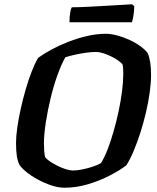

<svg xmlns="http://www.w3.org/2000/svg" viewBox="-20 -878 736 898"><path d="M282.5 0Q252.5 0 219.2 -11.2Q186 -22.5 155.8 -39Q125.5 -55.5 103 -74Q80.5 -92.5 71.5 -106.5Q63 -122 59 -146.5Q55 -171 55 -210.5Q55 -240.5 60.8 -281.2Q66.5 -322 76.8 -368.2Q87 -414.5 100 -459.5Q113 -504.5 128 -543Q143 -581.5 158.5 -607.5Q185 -627 221.8 -646.8Q258.5 -666.5 301 -683Q343.5 -699.5 388.2 -709.8Q433 -720 475.5 -720Q499.5 -720 528.8 -712Q558 -704 586.2 -691Q614.5 -678 637.2 -661.5Q660 -645 671 -629Q679 -610.5 682.8 -584.8Q686.5 -559 686.5 -528Q686.5 -491 680.2 -445.8Q674 -400.5 662.8 -352.5Q651.5 -304.5 636.8 -258.2Q622 -212 605.2 -172.2Q588.5 -132.5 571 -105Q541.5 -82 494.2 -57.5Q447 -33 392 -16.5Q337 0 282.5 0ZM319.5 -80.5Q341 -80.5 367.2 -86Q393.5 -91.5 416.8 -99.5Q440 -107.5 452 -115Q468 -140 483 -178.5Q498 -217 511.2 -263.2Q524.5 -309.5 534.8 -357.8Q545 -406 550.8 -451Q556.5 -496 556.5 -531.5Q556.5 -544 556 -555Q555.5 -566 554 -574Q551 -581.5 537.2 -591.8Q523.5 -602 504.2 -612Q485 -622 464.8 -628.5Q444.5 -635 429 -635Q407.5 -635 381.2 -631.2Q355 -627.5 330 -622Q305 -616.5 285.5 -610Q267 -577.5 248.8 -526.8Q230.5 -476 216.5 -417.8Q202.5 -359.5 194 -303.8Q185.5 -248 185.5 -205Q185.5 -188 186.8 -172.5Q188 -157 190.5 -144.5Q196 -135 212 -124Q228 -113 248 -103Q268 -93 287.5 -86.8Q307 -80.5 319.5 -80.5ZM305 -774Q305 -802 308.5 -820.3Q312 -838.5 316 -844Q346.1 -844 386.7 -846Q427.3 -848 469.4 -850.5Q511.5 -853 545.8 -855Q580.1 -857 598.1 -858L608 -849Q607.5 -824.5 603.8 -803.2Q600 -782 597 -774Z"/></svg>

Font: Texturina Medium
Style: Italic
Weight: 500
Italic angle: -11°
Designer: Guillermo Torres Carreño
Foundry: Omnibus-Type
Version: Version 1.002